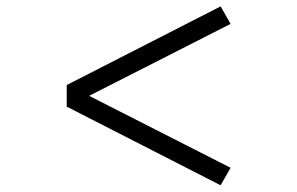

<svg xmlns="http://www.w3.org/2000/svg" viewBox="-20 -554 908 587"><path d="M654.5 -534.5 685 -481 252.5 -261 685 -41 654.5 12.5 184 -228V-294Z"/></svg>

Font: Trispace SemiExpanded Light
Style: Regular
Weight: 300
Width: 6
Designer: Tyler Finck
Foundry: Etcetera Type Company
Version: Version 1.210; ttfautohint (v1.8.3)